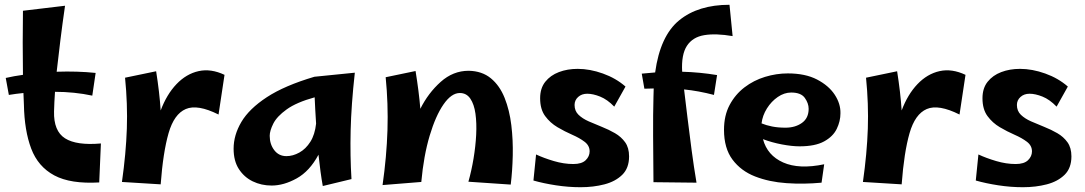

<svg xmlns="http://www.w3.org/2000/svg" viewBox="-20 -762 4537 803"><path d="M395 1Q275 8 207 -28.5Q139 -65 110.5 -140.5Q82 -216 80 -324Q79 -349 78 -373Q47 -370 17 -365L4 -436Q39 -444 76 -449Q75 -517 75 -584Q75 -651 76 -717L252 -738Q241 -662 232.5 -593.5Q224 -525 217 -462Q304 -465 380 -457L366 -362Q329 -370 289.5 -374Q250 -378 210 -378Q207 -335 206 -296Q204 -214 252 -183.5Q300 -153 402 -162Z M652 9 490 -1Q507 -121 510.5 -224Q514 -327 503 -437L633 -464Q647 -376 652 -300Q677 -367 718 -410Q759 -453 810.5 -464.5Q862 -476 919 -449L894 -283Q806 -327 757 -306Q708 -285 685 -205Q662 -125 652 9Z M1116 14Q1073 14 1037 -3.5Q1001 -21 979 -55Q957 -89 957 -140Q957 -197 989.5 -252Q1022 -307 1096 -355.5Q1170 -404 1295 -441L1464 -458Q1449 -323 1446.5 -216Q1444 -109 1450 -13L1330 16Q1325 -11 1320.5 -44.5Q1316 -78 1312 -115Q1275 -46 1221 -16Q1167 14 1116 14ZM1108 -194Q1108 -159 1127 -134Q1146 -109 1178 -109Q1205 -109 1232 -124Q1259 -139 1278 -169Q1297 -199 1302 -245Q1300 -275 1298.5 -303Q1297 -331 1296 -355Q1220 -334 1179 -304.5Q1138 -275 1123 -245Q1108 -215 1108 -194Z M1742 -1 1580 12Q1597 -107 1600.5 -217.5Q1604 -328 1593 -439L1718 -465Q1725 -422 1730 -382.5Q1735 -343 1738 -307Q1771 -373 1823 -419.5Q1875 -466 1940 -466Q1996 -465 2033 -434.5Q2070 -404 2090.5 -352.5Q2111 -301 2118.5 -238.5Q2126 -176 2124.5 -111.5Q2123 -47 2116 10L1939 -2Q1952 -48 1960.5 -99Q1969 -150 1971.5 -198.5Q1974 -247 1968.5 -286.5Q1963 -326 1947 -349.5Q1931 -373 1903 -373Q1868 -373 1835 -325.5Q1802 -278 1777 -194.5Q1752 -111 1742 -1Z M2408 21Q2357 21 2305 13Q2253 5 2211 -7L2222 -116Q2254 -101 2296 -88.5Q2338 -76 2378 -76Q2413 -76 2429.5 -92Q2446 -108 2446 -129Q2446 -153 2425 -169Q2404 -185 2373 -198.5Q2342 -212 2311.5 -230Q2281 -248 2260 -276.5Q2239 -305 2239 -351Q2239 -393 2260.5 -420Q2282 -447 2317.5 -460.5Q2353 -474 2396 -474Q2447 -474 2501.5 -454.5Q2556 -435 2596 -400L2549 -316Q2520 -346 2490 -358Q2460 -370 2436 -370Q2413 -370 2398 -356.5Q2383 -343 2383 -323Q2383 -298 2399.5 -282Q2416 -266 2442 -254.5Q2468 -243 2497 -231.5Q2526 -220 2552 -205Q2578 -190 2594.5 -167Q2611 -144 2611 -108Q2611 -59 2582.5 -31Q2554 -3 2508 9Q2462 21 2408 21Z M2893 2 2713 0Q2712 -100 2711.5 -193Q2711 -286 2713 -357Q2713 -375 2714 -392Q2695 -392 2675 -391L2664 -454Q2693 -457 2720 -459Q2741 -612 2820.5 -677Q2900 -742 3031 -742L3044 -611Q2974 -623 2925.5 -615Q2877 -607 2853 -570.5Q2829 -534 2833 -462Q2907 -460 2979 -448L2966 -365Q2901 -382 2841 -388Q2847 -338 2855 -272Q2863 -206 2872.5 -134.5Q2882 -63 2893 2Z M3416 2Q3342 9 3269.5 4Q3197 -1 3138 -24Q3079 -47 3043.5 -94.5Q3008 -142 3008 -219Q3008 -279 3031.5 -323Q3055 -367 3093.5 -396.5Q3132 -426 3179.5 -440.5Q3227 -455 3275 -455Q3348 -455 3397 -429.5Q3446 -404 3471 -366Q3496 -328 3495 -288Q3495 -255 3479.5 -223Q3464 -191 3426.5 -170.5Q3389 -150 3324 -150Q3292 -150 3250 -158Q3208 -166 3171 -180Q3189 -112 3255.5 -82.5Q3322 -53 3427 -75ZM3289 -375Q3260 -375 3233 -356.5Q3206 -338 3187.5 -308.5Q3169 -279 3165 -246Q3184 -238 3209 -233Q3234 -228 3265 -228Q3306 -228 3334 -248Q3362 -268 3362 -307Q3362 -330 3346 -352.5Q3330 -375 3289 -375Z M3751 9 3589 -1Q3606 -121 3609.5 -224Q3613 -327 3602 -437L3732 -464Q3746 -376 3751 -300Q3776 -367 3817 -410Q3858 -453 3909.5 -464.5Q3961 -476 4018 -449L3993 -283Q3905 -327 3856 -306Q3807 -285 3784 -205Q3761 -125 3751 9Z M4258 21Q4207 21 4155 13Q4103 5 4061 -7L4072 -116Q4104 -101 4146 -88.5Q4188 -76 4228 -76Q4263 -76 4279.5 -92Q4296 -108 4296 -129Q4296 -153 4275 -169Q4254 -185 4223 -198.5Q4192 -212 4161.5 -230Q4131 -248 4110 -276.5Q4089 -305 4089 -351Q4089 -393 4110.5 -420Q4132 -447 4167.5 -460.5Q4203 -474 4246 -474Q4297 -474 4351.5 -454.5Q4406 -435 4446 -400L4399 -316Q4370 -346 4340 -358Q4310 -370 4286 -370Q4263 -370 4248 -356.5Q4233 -343 4233 -323Q4233 -298 4249.5 -282Q4266 -266 4292 -254.5Q4318 -243 4347 -231.5Q4376 -220 4402 -205Q4428 -190 4444.5 -167Q4461 -144 4461 -108Q4461 -59 4432.5 -31Q4404 -3 4358 9Q4312 21 4258 21Z"/></svg>

Font: Marhey SemiBold
Style: Regular
Weight: 600
Designer: Nur Syamsi & Bustanul Arifin
Foundry: Namelatype
Version: Version 1.000; ttfautohint (v1.8.4.7-5d5b)